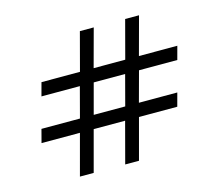

<svg xmlns="http://www.w3.org/2000/svg" viewBox="-102 -851 1124 983"><g transform="rotate(-15 460.0 -360.0)"><path d="M205.5 -0.5H278.5L336.5 -217H503L445.5 -0.5H518.5L576.5 -217H779.5L798.5 -287.5H595L638.5 -448H841.5L860.5 -518.5H657L711.5 -720H638L584.5 -518.5H417L471.5 -720H398L344.5 -518.5H140.5L121.5 -448H325L282.5 -287.5H78.5L60 -217H263.5ZM355.5 -287.5 398.5 -448H565L522.5 -287.5Z"/></g></svg>

Font: Hauora
Style: Regular
Weight: 400
Designer: Mikhail Sharanda
Foundry: WCYS & Co.
Version: Version 1.010